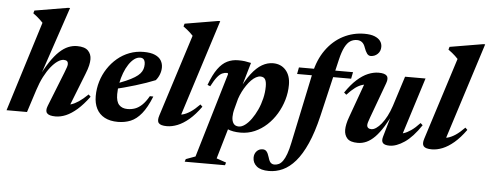

<svg xmlns="http://www.w3.org/2000/svg" viewBox="-66 -882 3291 1294"><g transform="rotate(5 1579.5 -235.0)"><path d="M180.5 -153.5 131 0H-7.5L182.5 -608Q174 -617.5 163.5 -627.2Q153 -637 141.2 -646.8Q129.5 -656.5 115.5 -666.5L121 -685.5L345.5 -723.5H359L191 -224.5L185 -231Q218.5 -299.5 249.5 -346Q280.5 -392.5 310 -420Q339.5 -447.5 369 -459.8Q398.5 -472 429 -472Q481 -472 503.5 -449Q526 -426 526 -391Q526 -373 520.8 -349.2Q515.5 -325.5 501.5 -290.5L402.5 -39L377 -71.5Q399.5 -70.5 423 -77.8Q446.5 -85 473.8 -103.2Q501 -121.5 534.5 -154L549 -140Q508.5 -85 469.8 -51.2Q431 -17.5 395 -2.2Q359 13 324.5 13Q281 13 267 -3.2Q253 -19.5 266.5 -53.5L358.5 -285.5Q369 -312 373 -324.8Q377 -337.5 377 -346Q377 -358 370 -364.8Q363 -371.5 347.5 -371.5Q328.5 -371.5 306.2 -356.2Q284 -341 261 -312.5Q238 -284 217.2 -243.8Q196.5 -203.5 180.5 -153.5Z M860 -431.5Q839 -431.5 819.2 -416.8Q799.5 -402 782.5 -376.2Q765.5 -350.5 753 -317.5Q740.5 -284.5 733.2 -247.2Q726 -210 726 -172.5Q726 -122.5 746.5 -100.8Q767 -79 803.5 -79Q830.5 -79 854.2 -87.5Q878 -96 901 -117.5Q924 -139 946.5 -178.5L970 -178Q939.5 -102 905.5 -60.5Q871.5 -19 832.5 -3Q793.5 13 746.5 13Q693 13 656.5 -6.5Q620 -26 601.5 -62.2Q583 -98.5 583 -147.5Q583 -198.5 597.5 -246.5Q612 -294.5 638.8 -335.2Q665.5 -376 702.2 -407Q739 -438 783.8 -455Q828.5 -472 879 -472Q927.5 -472 956.2 -459.2Q985 -446.5 997.8 -425.2Q1010.5 -404 1010.5 -378.5Q1010.5 -354 1001.5 -330.8Q992.5 -307.5 977 -289.5Q949 -278 915 -266.2Q881 -254.5 843.5 -243Q806 -231.5 767.2 -221.2Q728.5 -211 691 -202L693 -236Q742.5 -253 777.5 -268.2Q812.5 -283.5 835.2 -297.8Q858 -312 870.5 -326.5Q883 -341 888 -356.5Q893 -372 893 -389Q893 -403 889.2 -412.5Q885.5 -422 878.2 -426.8Q871 -431.5 860 -431.5Z M1198 -609Q1189 -619 1179 -628.2Q1169 -637.5 1157.2 -647Q1145.5 -656.5 1131.5 -666.5L1137 -685.5L1361.5 -723.5H1375L1157 -40L1128 -70.5Q1152 -69 1176.5 -75Q1201 -81 1229.2 -99.5Q1257.5 -118 1291 -152.5L1305.5 -138.5Q1266 -83.5 1226.8 -50.2Q1187.5 -17 1150 -2Q1112.5 13 1078 13Q1035.5 13 1022.5 -2.8Q1009.5 -18.5 1021.5 -55Z M1522.5 -146.5Q1517.5 -128.5 1515.5 -114Q1513.5 -99.5 1513.5 -88Q1513.5 -60.5 1525 -43.8Q1536.5 -27 1561.5 -27Q1581 -27 1603 -43.2Q1625 -59.5 1645.5 -88Q1666 -116.5 1682.8 -153Q1699.5 -189.5 1709.2 -230.2Q1719 -271 1719 -312Q1719 -344.5 1709.5 -360Q1700 -375.5 1677.5 -375.5Q1663.5 -375.5 1647.8 -367Q1632 -358.5 1616.5 -342.8Q1601 -327 1586.8 -306.2Q1572.5 -285.5 1560.5 -261.8Q1548.5 -238 1540 -212.5ZM1437.5 -48 1503 -44.5 1431.5 200 1497 222.5 1491.5 241H1219L1224.5 223L1288.5 199.5L1458 -370.5Q1458.5 -375 1457 -377.5Q1455.5 -380 1451 -380Q1434 -380 1418.2 -372.8Q1402.5 -365.5 1385.2 -344.2Q1368 -323 1346 -280.5L1327 -288Q1353 -358.5 1382 -398.5Q1411 -438.5 1445 -455Q1479 -471.5 1519 -471.5Q1545 -471.5 1563.5 -469Q1582 -466.5 1606 -461L1548.5 -263L1538.5 -264.5Q1574 -339.5 1609.5 -385.2Q1645 -431 1681 -451.5Q1717 -472 1754.5 -472Q1808.5 -472 1841 -435.2Q1873.5 -398.5 1873.5 -336Q1873.5 -284.5 1858.8 -234Q1844 -183.5 1817.2 -139Q1790.5 -94.5 1753.5 -60.2Q1716.5 -26 1671.8 -6.5Q1627 13 1576.5 13Q1523.5 13 1487.5 -2.8Q1451.5 -18.5 1437.5 -48Z M1922 -414 1930.5 -459H2296.5L2287.5 -414ZM2103 -145.5Q2076.5 -33.5 2042.2 43.2Q2008 120 1967.8 166.5Q1927.5 213 1882.5 233.5Q1837.5 254 1789.5 254Q1733.5 254 1706.2 231Q1679 208 1679 173Q1679 147 1695 129.5Q1711 112 1735.5 112Q1752.5 112 1762.2 123.8Q1772 135.5 1780 162Q1787.5 189 1797.8 198.2Q1808 207.5 1822.5 207.5Q1838.5 207.5 1852.8 200.5Q1867 193.5 1879.5 176Q1892 158.5 1903.2 128Q1914.5 97.5 1924 51L2024.5 -426Q2044.5 -520.5 2092.2 -587.2Q2140 -654 2207.2 -688.8Q2274.5 -723.5 2351.5 -723.5Q2393 -723.5 2419.5 -713Q2446 -702.5 2458.8 -685Q2471.5 -667.5 2471.5 -645.5Q2471.5 -615.5 2451.8 -596.8Q2432 -578 2405 -578Q2390 -578 2379.8 -592.2Q2369.5 -606.5 2361 -630.5Q2353 -655 2338.8 -666Q2324.5 -677 2305 -677Q2279.5 -677 2259.2 -664Q2239 -651 2223 -620Q2207 -589 2194.5 -536Z M2535.5 -42 2591 -235 2600 -226.5Q2569.5 -161.5 2541 -115.5Q2512.5 -69.5 2484.8 -41.2Q2457 -13 2428.5 0Q2400 13 2369 13Q2318.5 13 2298 -9.5Q2277.5 -32 2277.5 -67.5Q2277.5 -85 2282.2 -107.5Q2287 -130 2296.5 -155.5L2392 -420L2418 -384Q2391.5 -386 2367.5 -379Q2343.5 -372 2319 -354Q2294.5 -336 2264.5 -303.5L2248.5 -317Q2286 -372.5 2323.5 -406.2Q2361 -440 2397.8 -455.2Q2434.5 -470.5 2469.5 -470.5Q2510.5 -470.5 2524.5 -454.8Q2538.5 -439 2525.5 -404L2437.5 -164.5Q2430 -144 2426.5 -132.2Q2423 -120.5 2423 -112.5Q2423 -100.5 2430.8 -93.8Q2438.5 -87 2453 -87Q2468 -87 2485.2 -98.8Q2502.5 -110.5 2520.2 -132.2Q2538 -154 2554.5 -185.5Q2571 -217 2584 -256.5L2648.5 -459H2787L2654.5 -39.5L2627.5 -72Q2648.5 -72 2672 -79.2Q2695.5 -86.5 2722.2 -105Q2749 -123.5 2780 -157L2795 -143.5Q2740 -61 2685.2 -24Q2630.5 13 2584.5 13Q2552 13 2539.8 0Q2527.5 -13 2535.5 -42Z M2990.5 -609Q2981.5 -619 2971.5 -628.2Q2961.5 -637.5 2949.8 -647Q2938 -656.5 2924 -666.5L2929.5 -685.5L3154 -723.5H3167.5L2949.5 -40L2920.5 -70.5Q2944.5 -69 2969 -75Q2993.5 -81 3021.8 -99.5Q3050 -118 3083.5 -152.5L3098 -138.5Q3058.5 -83.5 3019.2 -50.2Q2980 -17 2942.5 -2Q2905 13 2870.5 13Q2828 13 2815 -2.8Q2802 -18.5 2814 -55Z"/></g></svg>

Font: Newsreader 36pt
Style: Bold Italic
Weight: 700
Italic angle: -17°
Designer: Hugues Gentile
Foundry: Production Type
Version: Version 1.003